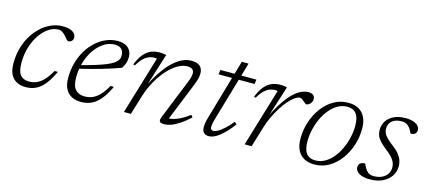

<svg xmlns="http://www.w3.org/2000/svg" viewBox="-48 -934 2966 1331"><g transform="rotate(15 1435.0 -269.0)"><path d="M276.5 -434.5Q240 -434.5 206.2 -411.8Q172.5 -389 145.2 -349.2Q118 -309.5 102.2 -257.5Q86.5 -205.5 86.5 -147Q86.5 -85 107.5 -59.2Q128.5 -33.5 170.5 -33.5Q198 -33.5 223.5 -44Q249 -54.5 273.5 -79.8Q298 -105 323 -150H347Q319 -90 290.2 -55Q261.5 -20 229 -5Q196.5 10 157 10Q100.5 10 67.2 -23.8Q34 -57.5 34 -129Q34 -202.5 56.5 -264Q79 -325.5 116.8 -370.5Q154.5 -415.5 201.8 -440Q249 -464.5 298.5 -464.5Q347.5 -464.5 371.2 -447.8Q395 -431 395 -408Q395 -393 385.2 -383.5Q375.5 -374 361 -374Q354.5 -373.5 346.8 -383Q339 -392.5 328 -405.5Q317 -418 304.2 -426.2Q291.5 -434.5 276.5 -434.5Z M679.5 -435Q648 -435 618.5 -420.2Q589 -405.5 563.8 -379Q538.5 -352.5 519.5 -316.5Q500.5 -280.5 489.8 -237.5Q479 -194.5 479 -147.5Q479 -84.5 503 -59Q527 -33.5 568.5 -33.5Q596 -33.5 621.8 -43.2Q647.5 -53 673 -78.2Q698.5 -103.5 724.5 -150H749Q718.5 -86 687.8 -51.2Q657 -16.5 624.2 -3.2Q591.5 10 554 10Q516.5 10 487.8 -4.5Q459 -19 442.8 -49.8Q426.5 -80.5 426.5 -129Q426.5 -187 441 -238.2Q455.5 -289.5 481 -331Q506.5 -372.5 540.5 -402.5Q574.5 -432.5 613.5 -448.5Q652.5 -464.5 693.5 -464.5Q729 -464.5 751.5 -452.8Q774 -441 785 -420.8Q796 -400.5 796 -375Q796 -354 789.2 -332.5Q782.5 -311 769.5 -293Q738.5 -281.5 704.5 -270.2Q670.5 -259 633.8 -248.5Q597 -238 557.8 -227.8Q518.5 -217.5 476.5 -207.5L478 -233.5Q542 -250 586.8 -264Q631.5 -278 660.5 -290Q689.5 -302 706.2 -313Q723 -324 731.5 -335Q740 -346 743.5 -358Q746.5 -379.5 741.5 -396.8Q736.5 -414 721.8 -424.5Q707 -435 679.5 -435Z M850.5 -331.5 838.5 -336Q859 -386.5 883 -414Q907 -441.5 935 -452.2Q963 -463 995 -463Q1003.5 -463 1011.8 -462.2Q1020 -461.5 1028 -460.2Q1036 -459 1042 -457L969.5 -227.5H969Q1001 -290 1033 -335Q1065 -380 1097 -408.5Q1129 -437 1160.2 -450.8Q1191.5 -464.5 1222 -464.5Q1266 -464.5 1285.2 -445.5Q1304.5 -426.5 1304.5 -394.5Q1304.5 -377 1299 -355.2Q1293.5 -333.5 1282.5 -307L1167 -20.5L1159 -37.5Q1177.5 -36 1200.2 -40.8Q1223 -45.5 1252.2 -60Q1281.5 -74.5 1318 -102L1330 -86.5Q1289.5 -49.5 1256.5 -28.2Q1223.5 -7 1197.2 1.5Q1171 10 1151 10Q1125.5 10 1119.2 -0.5Q1113 -11 1123.5 -36.5L1237.5 -319.5Q1245.5 -339 1249.2 -354Q1253 -369 1253 -380Q1253 -400 1241.2 -409.8Q1229.5 -419.5 1204 -419.5Q1170 -419.5 1133.5 -397.5Q1097 -375.5 1062.5 -336.8Q1028 -298 999.8 -247.2Q971.5 -196.5 953.5 -139L911 0H861L986.5 -416.5Q983.5 -417 979 -417.5Q974.5 -418 968.5 -418Q945.5 -418 925 -408.8Q904.5 -399.5 886 -380.2Q867.5 -361 850.5 -331.5Z M1427 -422 1432 -454.5H1690L1686 -422ZM1484 -119Q1480 -105.5 1477.2 -94Q1474.5 -82.5 1473.2 -74Q1472 -65.5 1472 -59Q1472 -45 1477.5 -39.5Q1483 -34 1493 -34Q1507 -34 1526.5 -45Q1546 -56 1570 -78Q1594 -100 1621 -133L1637.5 -119.5Q1613 -86 1590 -61.8Q1567 -37.5 1546.5 -21.8Q1526 -6 1507.5 2Q1489 10 1472 10Q1449.5 10 1436 -2.5Q1422.5 -15 1422.5 -45Q1422.5 -58 1425.8 -75.8Q1429 -93.5 1436 -117.5L1560.5 -547.5H1609Z M1853 -416.5Q1850 -417 1845.5 -417.5Q1841 -418 1835 -418Q1812 -418 1791.5 -408.8Q1771 -399.5 1752.5 -380.2Q1734 -361 1717 -331.5L1705 -336Q1725.5 -386.5 1749.5 -414Q1773.5 -441.5 1801.5 -452.2Q1829.5 -463 1861.5 -463Q1870 -463 1878.5 -462.2Q1887 -461.5 1895 -460.2Q1903 -459 1908.5 -457L1841.5 -245.5H1842Q1879.5 -320 1916.5 -368.5Q1953.5 -417 1990 -440.5Q2026.5 -464 2061.5 -464Q2087 -464 2098 -453.2Q2109 -442.5 2109 -425.5Q2109 -411.5 2102 -401Q2095 -390.5 2085.5 -384.5Q2076 -378.5 2068 -378.5Q2065 -378.5 2059 -383Q2053 -387.5 2045.5 -394Q2038.5 -401 2030.8 -406.2Q2023 -411.5 2016.5 -411.5Q2000 -411.5 1979.2 -397.2Q1958.5 -383 1936.2 -357.8Q1914 -332.5 1893 -299.5Q1872 -266.5 1854.2 -229.2Q1836.5 -192 1824.5 -154L1777.5 0H1727.5Z M2348.5 -464.5Q2393 -464.5 2423.8 -447Q2454.5 -429.5 2470.5 -396Q2486.5 -362.5 2486.5 -315.5Q2486.5 -254 2467.8 -196Q2449 -138 2414.5 -91.5Q2380 -45 2333 -17.5Q2286 10 2229 10Q2184.5 10 2153.5 -7.8Q2122.5 -25.5 2106.8 -59Q2091 -92.5 2091 -139.5Q2091 -200.5 2109.8 -258.8Q2128.5 -317 2163 -363.2Q2197.5 -409.5 2244.5 -437Q2291.5 -464.5 2348.5 -464.5ZM2228.5 -19Q2265 -19 2296.5 -36.8Q2328 -54.5 2353.5 -85.2Q2379 -116 2397.2 -155.2Q2415.5 -194.5 2425.2 -237.2Q2435 -280 2435 -322Q2435 -381 2413.2 -408.5Q2391.5 -436 2349 -436Q2312.5 -436 2281 -418Q2249.5 -400 2224 -369.5Q2198.5 -339 2180.2 -299.8Q2162 -260.5 2152.2 -217.5Q2142.5 -174.5 2142.5 -132.5Q2142.5 -74 2164.2 -46.5Q2186 -19 2228.5 -19Z M2569 -88Q2574 -78.5 2579.2 -67.5Q2584.5 -56.5 2594.5 -43Q2604.5 -30 2617.2 -24.2Q2630 -18.5 2647.5 -18.5Q2680.5 -18.5 2705.5 -30Q2730.5 -41.5 2744.2 -61.8Q2758 -82 2758 -109.5Q2758 -127 2751.8 -143.5Q2745.5 -160 2729.5 -178.5Q2713.5 -197 2683 -220Q2653 -243 2636 -262.5Q2619 -282 2612.2 -300.2Q2605.5 -318.5 2605.5 -337Q2605.5 -375.5 2624.2 -404Q2643 -432.5 2677.2 -448.5Q2711.5 -464.5 2758.5 -464.5Q2793.5 -464.5 2816.5 -456.2Q2839.5 -448 2850.8 -434.5Q2862 -421 2862 -405Q2862 -394.5 2857.2 -386.2Q2852.5 -378 2843 -373.8Q2833.5 -369.5 2819 -369.5Q2815 -377.5 2810 -388Q2805 -398.5 2795 -410.5Q2785 -423 2771.5 -429.5Q2758 -436 2739.5 -436Q2695 -436 2670.5 -415.2Q2646 -394.5 2646 -358Q2646 -343 2652.2 -328.5Q2658.5 -314 2674.8 -297Q2691 -280 2721 -257Q2751.5 -234.5 2768.2 -213.2Q2785 -192 2792 -171.2Q2799 -150.5 2799 -129.5Q2799 -89.5 2777.8 -58Q2756.5 -26.5 2718.2 -8.2Q2680 10 2628.5 10Q2591 10 2567.8 1.5Q2544.5 -7 2533.5 -20.8Q2522.5 -34.5 2522.5 -49.5Q2522.5 -61.5 2527.5 -70Q2532.5 -78.5 2542.8 -83.2Q2553 -88 2569 -88Z"/></g></svg>

Font: Newsreader Light
Style: Italic
Weight: 300
Italic angle: -17°
Designer: Hugues Gentile
Foundry: Production Type
Version: Version 1.003